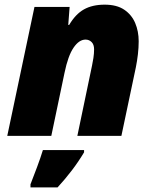

<svg xmlns="http://www.w3.org/2000/svg" viewBox="-20 -583 662 824"><path d="M11.2 0 127.9 -553.2H278.8L272.9 -476.1H276.9Q304.2 -522.5 340.3 -542.7Q376.5 -563 429.2 -563Q481 -563 512.9 -541.5Q544.9 -520 560.1 -484.4Q575.2 -448.7 575.2 -405.8Q575.2 -378.4 571.8 -349.4Q568.4 -320.3 563 -293.9L501 0H312L375 -301.8Q377.9 -314.5 380.9 -334.2Q383.8 -354 383.8 -371.1Q383.8 -392.1 373 -402.6Q362.3 -413.1 347.2 -413.1Q319.3 -413.1 295.7 -378.4Q272 -343.8 256.8 -270L200.2 0ZM110.8 221.2V208Q123.5 175.8 138.9 134.5Q154.3 93.3 164.1 61H340.8V70.8Q316.9 110.8 288.6 147.9Q260.3 185.1 227.1 221.2Z"/></svg>

Font: Open Sans ExtraBold
Style: Italic
Weight: 800
Italic angle: -12°
Designer: Monotype Design Team
Foundry: Monotype Imaging Inc.
Version: Version 3.000; ttfautohint (v1.8.4)